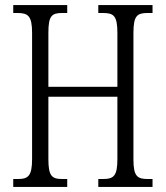

<svg xmlns="http://www.w3.org/2000/svg" viewBox="-20 -734 650 754"><path d="M32 0H244V-31H225C183 -31 170 -43 170 -110V-354H441V-110C441 -43 427 -31 384 -31H366V0H579V-31H560C519 -31 504 -42 504 -108V-604C504 -672 518 -683 560 -683H579V-714H366V-683H384C427 -683 441 -672 441 -604V-393H170V-605C170 -672 183 -683 225 -683H244V-714H32V-683H48C90 -683 106 -672 106 -605V-110C106 -43 91 -31 50 -31H32Z"/></svg>

Font: Noto Serif Myanmar ExtraCondensed Light
Style: Regular
Weight: 300
Width: 2
Designer: Ben Mitchell and the Monotype Design Team
Foundry: Monotype Imaging Inc.
Version: Version 2.106